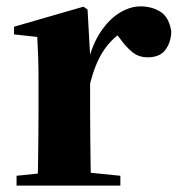

<svg xmlns="http://www.w3.org/2000/svg" viewBox="-20 -583 560 603"><path d="M32 0V-31L139 -42H249L358 -31V0ZM97 0Q99 -26 99.5 -68.5Q100 -111 100.5 -157Q101 -203 101 -238V-321Q101 -371 100 -401Q99 -431 97 -467L24 -475V-499L242 -562L255 -553L263 -409V-408V-238Q263 -203 263.5 -157Q264 -111 264.5 -68.5Q265 -26 266 0ZM263 -321 224 -386H256Q270 -444 296.5 -483.5Q323 -523 356 -543Q389 -563 421 -563Q457 -563 484 -546Q511 -529 518 -484Q517 -450 499.5 -426.5Q482 -403 444 -403Q416 -403 396 -419Q376 -435 356 -463L333 -492L365 -484Q327 -458 303 -420.5Q279 -383 263 -321Z"/></svg>

Font: Noto Serif JP Black
Style: Regular
Weight: 900
Designer: Ryoko NISHIZUKA 西塚涼子 (kana & ideographs); Frank Grießhammer (Latin, Greek & Cyrillic); Wenlong ZHANG 张文龙 (bopomofo); San
Foundry: Adobe
Version: Version 2.003-H1;hotconv 1.1.1;makeotfexe 2.6.0